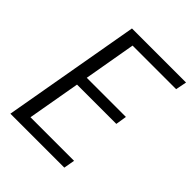

<svg xmlns="http://www.w3.org/2000/svg" viewBox="-200 -809 919 919"><g transform="rotate(45 259.5 -350.0)"><path d="M519 -700 508 -644H213L167 -380H432L423 -324H157L110 -56H405L395 0H30L153 -700Z"/></g></svg>

Font: Poppins Light
Style: Italic
Weight: 300
Italic angle: -10°
Designer: Ninad Kale (Devanagari), Jonny Pinhorn (Latin)
Foundry: Indian Type Foundry
Version: Version 3.200;PS 1.000;hotconv 16.6.54;makeotf.lib2.5.65590